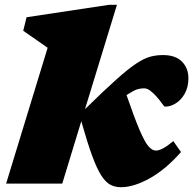

<svg xmlns="http://www.w3.org/2000/svg" viewBox="-20 -767 812 802"><path d="M468.5 -747 335 -311Q413.5 -388 464 -433.2Q514.5 -478.5 548 -500.8Q581.5 -523 607 -530Q632.5 -537 660.5 -537Q713.5 -537 740.2 -509.5Q767 -482 767 -440.5Q767 -403.5 752.2 -376.8Q737.5 -350 715 -335.8Q692.5 -321.5 669 -321.5Q666 -321.5 655.8 -336Q645.5 -350.5 633.5 -364Q621.5 -377.5 608.2 -387.8Q595 -398 581.5 -398Q566 -398 552.8 -393.8Q539.5 -389.5 508.5 -370Q542 -273 563.5 -223Q585 -173 600.5 -155.5Q616 -138 631.5 -138Q643 -138 659.8 -146.5Q676.5 -155 704 -177.5L736 -132Q672.5 -59.5 605.5 -22.2Q538.5 15 485.5 15Q461.5 15 442 5.2Q422.5 -4.5 404 -32.5Q385.5 -60.5 365.2 -115.5Q345 -170.5 319.5 -260.5L240 0H5.5L179 -567.5L77 -638.5L91 -695L436 -747Z"/></svg>

Font: Newsreader 6pt ExtraBold
Style: Italic
Weight: 800
Italic angle: -17°
Designer: Hugues Gentile
Foundry: Production Type
Version: Version 1.003; ttfautohint (v1.8.3)